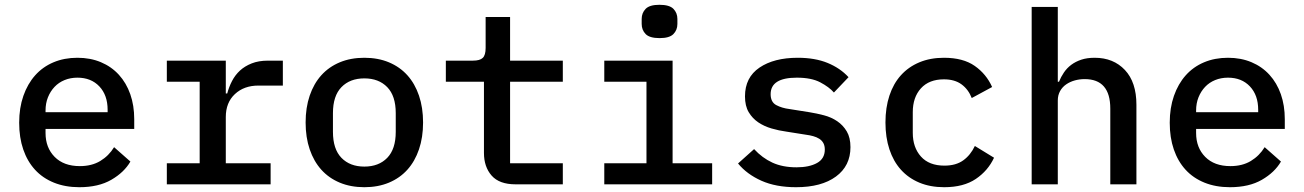

<svg xmlns="http://www.w3.org/2000/svg" viewBox="-20 -769 5440 801"><path d="M60 -257Q60 -319 77.5 -369Q95 -419 126.5 -454.5Q158 -490 203 -509Q248 -528 303 -528Q357 -528 401 -509.5Q445 -491 476 -457Q507 -423 523.5 -376Q540 -329 540 -272V-231H170V-214Q170 -153 208 -114.5Q246 -76 313 -76Q363 -76 398.5 -97.5Q434 -119 456 -155L524 -95Q498 -50 444.5 -19Q391 12 311 12Q252 12 205 -7Q158 -26 126 -61Q94 -96 77 -145.5Q60 -195 60 -257ZM170 -308V-301H429V-311Q429 -372 394.5 -408.5Q360 -445 303 -445Q274 -445 249.5 -435Q225 -425 207.5 -406.5Q190 -388 180 -363Q170 -338 170 -308Z M676 -88H813V-428H676V-516H922V-379H928Q935 -406 948 -431Q961 -456 981 -474.5Q1001 -493 1030 -504.5Q1059 -516 1098 -516H1160V-412H1058Q998 -412 960 -376.5Q922 -341 922 -281V-88H1109V0H676Z M1255 -258Q1255 -320 1272 -370Q1289 -420 1320.5 -455Q1352 -490 1397.5 -509Q1443 -528 1500 -528Q1557 -528 1602.5 -509Q1648 -490 1679.5 -455Q1711 -420 1728 -370Q1745 -320 1745 -258Q1745 -196 1728 -146Q1711 -96 1679.5 -61Q1648 -26 1602.5 -7Q1557 12 1500 12Q1443 12 1397.5 -7Q1352 -26 1320.5 -61Q1289 -96 1272 -146Q1255 -196 1255 -258ZM1631 -219V-297Q1631 -369 1595.5 -405.5Q1560 -442 1500 -442Q1440 -442 1404.5 -405.5Q1369 -369 1369 -297V-219Q1369 -147 1404.5 -110.5Q1440 -74 1500 -74Q1560 -74 1595.5 -110.5Q1631 -147 1631 -219Z M2131 0Q2063 0 2031 -36.5Q1999 -73 1999 -131V-428H1840V-516H1953Q1982 -516 1994 -527.5Q2006 -539 2006 -569V-698H2108V-516H2328V-428H2108V-88H2328V0Z M2657 -669V-690Q2657 -715 2673.5 -732Q2690 -749 2731 -749Q2773 -749 2789.5 -732Q2806 -715 2806 -690V-669Q2806 -644 2789.5 -627Q2773 -610 2732 -610Q2690 -610 2673.5 -627Q2657 -644 2657 -669ZM2501 -88H2677V-428H2501V-516H2786V-88H2951V0H2501Z M3059 -87 3126 -147Q3160 -110 3202.5 -90.5Q3245 -71 3303 -71Q3356 -71 3388.5 -89Q3421 -107 3421 -145Q3421 -161 3415 -172Q3409 -183 3398 -190Q3387 -197 3372.5 -201Q3358 -205 3342 -207L3260 -220Q3230 -224 3199 -233Q3168 -242 3143.5 -258.5Q3119 -275 3103.5 -301Q3088 -327 3088 -367Q3088 -446 3148.5 -487Q3209 -528 3308 -528Q3380 -528 3432.5 -506.5Q3485 -485 3520 -447L3459 -383Q3439 -406 3402 -425.5Q3365 -445 3304 -445Q3195 -445 3195 -376Q3195 -343 3218.5 -330.5Q3242 -318 3274 -314L3356 -301Q3387 -296 3417.5 -288Q3448 -280 3472.5 -263.5Q3497 -247 3512.5 -221Q3528 -195 3528 -155Q3528 -77 3467.5 -32.5Q3407 12 3301 12Q3217 12 3156.5 -15Q3096 -42 3059 -87Z M3674 -258Q3674 -320 3690.5 -370Q3707 -420 3738.5 -455Q3770 -490 3815.5 -509Q3861 -528 3918 -528Q3998 -528 4046.5 -494Q4095 -460 4119 -406L4034 -360Q4020 -396 3991.5 -417Q3963 -438 3918 -438Q3856 -438 3822 -400.5Q3788 -363 3788 -301V-215Q3788 -154 3822 -116Q3856 -78 3920 -78Q3968 -78 3998.5 -100Q4029 -122 4047 -160L4127 -111Q4102 -57 4051 -22.5Q4000 12 3919 12Q3861 12 3815.5 -7Q3770 -26 3738.5 -61Q3707 -96 3690.5 -146Q3674 -196 3674 -258Z M4284 -740H4393V-428H4398Q4406 -448 4418.5 -466.5Q4431 -485 4449 -498.5Q4467 -512 4491 -520Q4515 -528 4547 -528Q4625 -528 4673 -477Q4721 -426 4721 -332V0H4612V-316Q4612 -439 4505 -439Q4484 -439 4464 -433.5Q4444 -428 4428 -417Q4412 -406 4402.5 -389Q4393 -372 4393 -350V0H4284Z M4860 -257Q4860 -319 4877.5 -369Q4895 -419 4926.5 -454.5Q4958 -490 5003 -509Q5048 -528 5103 -528Q5157 -528 5201 -509.5Q5245 -491 5276 -457Q5307 -423 5323.5 -376Q5340 -329 5340 -272V-231H4970V-214Q4970 -153 5008 -114.5Q5046 -76 5113 -76Q5163 -76 5198.5 -97.5Q5234 -119 5256 -155L5324 -95Q5298 -50 5244.5 -19Q5191 12 5111 12Q5052 12 5005 -7Q4958 -26 4926 -61Q4894 -96 4877 -145.5Q4860 -195 4860 -257ZM4970 -308V-301H5229V-311Q5229 -372 5194.5 -408.5Q5160 -445 5103 -445Q5074 -445 5049.5 -435Q5025 -425 5007.5 -406.5Q4990 -388 4980 -363Q4970 -338 4970 -308Z"/></svg>

Font: IBM Plaex Mono Medium
Style: Regular
Weight: 500
Designer: Mike Abbink, Paul van der Laan, Pieter van Rosmalen
Foundry: Bold Monday
Version: Version 2.003